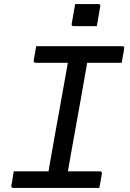

<svg xmlns="http://www.w3.org/2000/svg" viewBox="-20 -928 640 948"><path d="M351 -908Q365 -908 379.5 -908Q394 -908 408.5 -908Q423 -908 437.5 -908Q452 -908 466 -908Q471 -908 473.5 -905Q476 -902 475 -897L458 -799Q444 -799 429.5 -799Q415 -799 400 -799Q385 -799 370.5 -799Q356 -799 343 -799Q338 -799 335.5 -802Q333 -805 334 -810ZM309 -47H210L218 -71Q220 -87 223.5 -106Q227 -125 230 -142Q241 -206 252.5 -269.5Q264 -333 275.5 -397Q287 -461 298.5 -525Q310 -589 321 -653H421L412 -629Q410 -616 407.5 -600Q405 -584 402 -570Q391 -504 379 -439Q367 -374 355.5 -308.5Q344 -243 332 -177.5Q320 -112 309 -47ZM470 0H45Q43 0 41 -1Q39 -2 37.5 -3.5Q36 -5 36 -7Q36 -9 36 -11Q39 -24 40.5 -35.5Q42 -47 44 -58Q46 -69 48 -82H474Q477 -82 479 -80.5Q481 -79 482.5 -76.5Q484 -74 483 -71Q481 -59 479 -47.5Q477 -36 475 -24.5Q473 -13 470 0ZM159 -700H584Q589 -700 592 -697Q595 -694 593 -689Q592 -680 590.5 -671Q589 -662 587 -653.5Q585 -645 584 -636.5Q583 -628 581 -618H155Q150 -618 148 -621.5Q146 -625 146 -629Q148 -639 149.5 -647.5Q151 -656 152.5 -664.5Q154 -673 155.5 -682Q157 -691 159 -700Z"/></svg>

Font: RecMonoLinear Nerd Font Mono
Style: Italic
Weight: 400
Italic angle: -10°
Monospace: yes
Version: Version 1.085; ttfautohint (v1.8.4.7-5d5b);Nerd Fonts 3.2.1